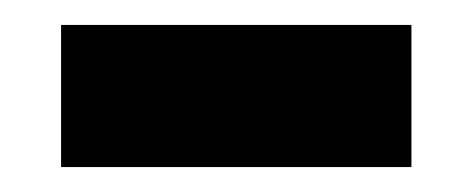

<svg xmlns="http://www.w3.org/2000/svg" viewBox="-20 -343 378 154"><path d="M29 -209V-323H310V-209Z"/></svg>

Font: Bricolage Grotesque 28pt SemiBold
Style: Regular
Weight: 600
Version: Version 1.001;gftools[0.9.33.dev8+g029e19f]